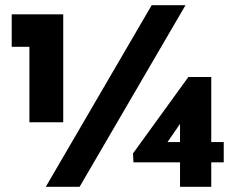

<svg xmlns="http://www.w3.org/2000/svg" viewBox="-20 -718 900 738"><path d="M693 -698 286 0H156L563 -698ZM840 -172V-94H792V0H672V-94H493L491 -128L704 -422H792V-172ZM25 -663H223V-248H93V-538H25ZM672 -172V-242L624 -172Z"/></svg>

Font: Reem Kufi
Style: Bold
Weight: 700
Designer: Khaled Hosny
Version: Version 1.001